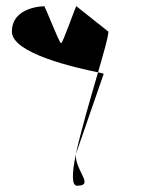

<svg xmlns="http://www.w3.org/2000/svg" viewBox="-20 -558 520 613"><path d="M18 -457C18 -387 221 -342 293 -327C311 -390 326 -440 326 -457L224 -538C224 -546 181 -420 175 -420C169 -420 121 -546 121 -538C121 -538 18 -538 18 -457ZM222 -65C210 -6 208 35 226 35C283 35 220 -12 222 -65ZM222 -65 311 -322C311 -323 304 -325 293 -327C269 -244 238 -140 222 -65ZM222 -65Z"/></svg>

Font: Ampere
Style: UltCnd
Weight: 400
Version: Version 1